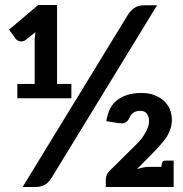

<svg xmlns="http://www.w3.org/2000/svg" viewBox="-20 -744 729 764"><path d="M669 -105H662H638C630 -105 626 -101 624 -94C624 -92 623 -87 622 -80H577C569 -80 561 -80 552 -78C543 -76 534 -74 525 -71L589 -136C599 -146 608 -156 617 -166C626 -176 634 -186 641 -196C648 -206 653 -217 657 -228C661 -239 664 -252 664 -266C664 -281 661 -296 656 -309C651 -322 642 -333 632 -343C622 -353 608 -360 593 -366C578 -372 560 -374 541 -374C504 -374 473 -365 448 -347C423 -329 409 -300 403 -262L452 -254H459C461 -254 462 -253 464 -253C472 -253 478 -255 482 -258C486 -261 489 -265 493 -271C497 -281 503 -290 510 -295C517 -300 526 -303 537 -303C549 -303 558 -300 564 -292C570 -284 573 -275 573 -263C573 -255 572 -247 569 -239C566 -231 563 -223 558 -215C553 -207 548 -198 541 -190C534 -182 527 -174 520 -167L416 -64C411 -59 406 -52 404 -46C402 -40 401 -35 401 -29V0H671V-6V-52V-105ZM185 -36 605 -723H552C537 -723 524 -719 514 -712C504 -705 495 -695 487 -682L70 0H123C136 0 147 -3 157 -8C167 -13 176 -22 185 -36ZM49 -410V-353H264V-410H207V-724H132L16 -626L43 -589C45 -586 48 -584 52 -582C56 -580 60 -579 65 -579C71 -579 77 -581 82 -585L121 -616L118 -590V-410Z"/></svg>

Font: SVN-Aleo
Style: Bold
Weight: 700
Designer: Alessio Laiso
Version: Version 1.2.2